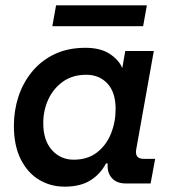

<svg xmlns="http://www.w3.org/2000/svg" viewBox="-20 -687 640 719"><path d="M222 12Q169 12 126 -14Q83 -40 57.5 -91Q32 -142 32 -216Q32 -273 49 -325Q66 -377 100 -418.5Q134 -460 184 -484Q234 -508 300 -508Q356 -508 390.5 -485.5Q425 -463 438 -432L449 -496H556L490 -127Q484 -92 519 -92H561L544 0H451Q418 0 400.5 -18.5Q383 -37 383 -65V-75H377Q356 -35 318.5 -11.5Q281 12 222 12ZM256 -89Q308 -89 343 -116Q378 -143 395.5 -186.5Q413 -230 413 -279Q413 -341 382.5 -374Q352 -407 303 -407Q252 -407 216 -381.5Q180 -356 161 -315Q142 -274 142 -226Q142 -161 174.5 -125Q207 -89 256 -89ZM176 -589 190 -667H530L516 -589Z"/></svg>

Font: DM Mono Medium
Style: Italic
Weight: 500
Italic angle: -10°
Designer: Colophon Foundry
Foundry: Colophon Foundry
Version: Version 1.000; ttfautohint (v1.8.2.53-6de2)